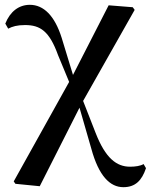

<svg xmlns="http://www.w3.org/2000/svg" viewBox="-20 -561 626 797"><path d="M492 216C542 216 569 188 586 137L576 120C563 128 541 131 520 131C464 131 418 96 377 -9L325 -142L539 -520L531 -531L431 -539L283 -250L236 -404C207 -496 161 -541 104 -541C58 -541 22 -513 2 -463L14 -442C31 -451 51 -457 84 -457C147 -457 185 -432 221 -332L267 -221L37 192L44 202L145 212L310 -114L359 56C390 170 437 216 492 216Z"/></svg>

Font: Noto Serif CJK HK SemiBold
Style: Regular
Weight: 600
Designer: Ryoko NISHIZUKA 西塚涼子 (kana & ideographs); Frank Grießhammer (Latin, Greek & Cyrillic); Wenlong ZHANG 张文龙 (bopomofo); San
Foundry: Adobe
Version: Version 2.001;hotconv 1.1.0;makeotfexe 2.6.0